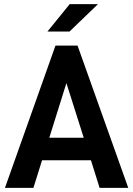

<svg xmlns="http://www.w3.org/2000/svg" viewBox="-20 -911 646 931"><path d="M421 -134H184L142 0H4L249 -690H356L602 0H463ZM386 -243 302 -508 219 -243ZM318 -891H455L317 -758H210Z"/></svg>

Font: D-DIN
Style: DIN-Bold
Weight: 700
Designer: Charles Nix
Foundry: Datto Inc.
Version: Version 1.00